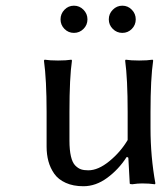

<svg xmlns="http://www.w3.org/2000/svg" viewBox="-20 -642 564 672"><path d="M424.8 -92.8 422.9 -91.8Q395 -48.8 355.2 -19.5Q315.4 9.8 272 9.8Q236.3 9.8 210.2 -2Q184.1 -13.7 169.9 -33.9Q155.8 -54.2 149.4 -77.9Q143.1 -101.6 143.1 -128.9V-250Q143.1 -362.3 133.8 -430.2L136.2 -433.1Q154.3 -430.2 183.1 -430.2Q211.9 -430.2 230 -433.1L231.9 -430.2Q223.1 -370.1 223.1 -250V-149.9Q223.1 -116.7 228.3 -94.7Q233.4 -72.8 243.4 -62.7Q253.4 -52.7 263.7 -49.3Q273.9 -45.9 289.1 -45.9Q323.7 -45.9 362.8 -77.9Q401.9 -109.9 426.8 -151.9V-250Q426.8 -365.7 418 -430.2L419.9 -433.1Q438 -430.2 466.8 -430.2Q495.6 -430.2 514.2 -433.1L516.1 -430.2Q506.8 -367.2 506.8 -250V-192.9Q506.8 -93.8 523.9 0L522 2.9Q502 0 477.1 0Q462.4 0 442.9 2.9Q434.1 2.9 434.1 0L429.2 -89.8ZM205.6 -540.8Q191.9 -554.7 191.9 -574.2Q191.9 -593.8 205.6 -607.9Q219.2 -622.1 238.8 -622.1Q258.3 -622.1 272.2 -607.9Q286.1 -593.8 286.1 -574.2Q286.1 -554.7 272.2 -540.8Q258.3 -526.9 238.8 -526.9Q219.2 -526.9 205.6 -540.8ZM374.8 -540.8Q360.8 -554.7 360.8 -574.2Q360.8 -593.8 374.8 -607.9Q388.7 -622.1 408.2 -622.1Q427.7 -622.1 441.4 -607.9Q455.1 -593.8 455.1 -574.2Q455.1 -554.7 441.4 -540.8Q427.7 -526.9 408.2 -526.9Q388.7 -526.9 374.8 -540.8Z"/></svg>

Font: Linear Smooth
Style: Regular
Weight: 400
Designer: Philipp H. Poll, Flanker
Foundry: Philipp H. Poll, reworked by Flanker
Version: Version 1.061 | FøM Fix